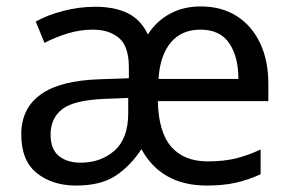

<svg xmlns="http://www.w3.org/2000/svg" viewBox="-20 -566 904 596"><path d="M603 -546Q668 -546 715 -516Q762 -486 787.5 -432Q813 -378 813 -306V-252H470Q472 -156 511.5 -110.5Q551 -65 625 -65Q675 -65 713 -74.5Q751 -84 789 -102V-25Q749 -7 710.5 1.5Q672 10 622 10Q481 10 419 -103Q385 -51 339 -20.5Q293 10 216 10Q143 10 94.5 -28.5Q46 -67 46 -149Q46 -229 106 -272.5Q166 -316 290 -320L380 -323V-357Q380 -422 349.5 -448Q319 -474 268 -474Q228 -474 189.5 -462Q151 -450 118 -433L91 -499Q126 -519 176 -532Q226 -545 275 -545Q337 -545 377.5 -524.5Q418 -504 439 -459Q465 -500 507 -523Q549 -546 603 -546ZM602 -474Q544 -474 510.5 -434.5Q477 -395 472 -321H720Q720 -390 691.5 -432Q663 -474 602 -474ZM303 -259Q209 -255 173 -227Q137 -199 137 -148Q137 -103 162.5 -82Q188 -61 230 -61Q293 -61 335.5 -98.5Q378 -136 378 -214V-262Z"/></svg>

Font: Noto Sans Tagbanwa
Style: Regular
Weight: 400
Designer: Monotype Design Team
Foundry: Monotype Imaging Inc.
Version: Version 2.001; ttfautohint (v1.8.4.7-5d5b)